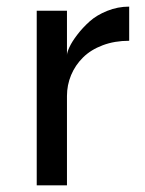

<svg xmlns="http://www.w3.org/2000/svg" viewBox="-20 -554 433 574"><path d="M89.8 0V-522H180.2V-389.2Q180.2 -397 187.7 -413.3Q195.3 -429.7 211.2 -450.4Q227.1 -471.2 248 -490Q269 -508.8 300.5 -521.5Q332 -534.2 366.2 -534.2V-432.1Q322.8 -432.1 287.1 -418.7Q251.5 -405.3 228.3 -382.3Q205.1 -359.4 192.6 -329.6Q180.2 -299.8 180.2 -267.1V0Z"/></svg>

Font: Standard
Style: Regular
Weight: 400
Designer: Bryce Wilner
Version: Version 2.000;PS 2.0;hotconv 16.6.51;makeotf.lib2.5.65220 DE